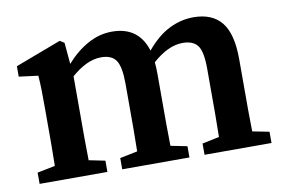

<svg xmlns="http://www.w3.org/2000/svg" viewBox="-59 -591 1022 689"><g transform="rotate(-10 452.0 -246.5)"><path d="M34 0V-41L99 -54Q100 -91 100 -134.5Q100 -178 100 -210V-263Q100 -304 99.5 -328.5Q99 -353 97 -383L27 -392V-430L194 -493L210 -483L217 -405Q253 -446 295.5 -469.5Q338 -493 384 -493Q481 -493 509 -402Q549 -450 592 -471.5Q635 -493 681 -493Q749 -493 783 -451Q817 -409 817 -317V-210Q817 -176 817 -133.5Q817 -91 818 -53L879 -41V0H635V-41L697 -54Q698 -91 698 -133.5Q698 -176 698 -210V-302Q698 -365 681.5 -387Q665 -409 627 -409Q574 -409 517 -358Q518 -348 518.5 -337Q519 -326 519 -314V-210Q519 -176 519 -133.5Q519 -91 520 -53L580 -41V0H335V-41L399 -54Q400 -91 400 -133.5Q400 -176 400 -210V-300Q400 -361 384.5 -385Q369 -409 330 -409Q302 -409 274.5 -395.5Q247 -382 221 -359V-210Q221 -177 221 -134Q221 -91 222 -53L281 -41V0Z"/></g></svg>

Font: Source Serif Pro Semibold
Style: Regular
Weight: 600
Designer: Frank Grießhammer
Foundry: Adobe Systems Incorporated
Version: Version 3.000;hotconv 1.0.109;makeotfexe 2.5.65596